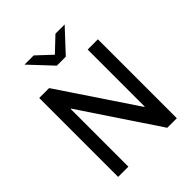

<svg xmlns="http://www.w3.org/2000/svg" viewBox="-243 -1038 1180 1180"><g transform="rotate(-45 347.0 -447.5)"><path d="M602 0H519L184 -502L181 -501V0H92V-686H178L510 -190L513 -191V-686H602ZM387 -750H309L173 -895H253L348 -806L442 -895H522Z"/></g></svg>

Font: Chivo
Style: Regular
Weight: 400
Designer: Hector Gatti
Foundry: Omnibus-Type
Version: Version 1.003